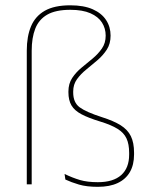

<svg xmlns="http://www.w3.org/2000/svg" viewBox="-20 -695 578 724"><path d="M81 0V-504.5Q81 -557.5 97 -595.8Q113 -634 149 -654.5Q185 -675 245 -675Q296 -675 329.8 -660Q363.5 -645 380.2 -619.2Q397 -593.5 397 -560.5Q397 -530 382.8 -508Q368.5 -486 347.5 -468Q326.5 -450 305.5 -433Q284.5 -416 270.2 -396.2Q256 -376.5 256 -350V-346.5Q256 -308.5 280.2 -290.5Q304.5 -272.5 363.5 -253.5Q408 -239.5 434.8 -222.8Q461.5 -206 473.5 -181.5Q485.5 -157 485.5 -119V-112.5Q485.5 -73.5 469.8 -46.2Q454 -19 423.8 -4.8Q393.5 9.5 349 9.5Q306.5 9.5 277.8 1Q249 -7.5 226.5 -18L223.5 -39Q253.5 -24.5 281.5 -16.2Q309.5 -8 349 -8Q407 -8 437 -34.8Q467 -61.5 467 -112V-118.5Q467 -151.5 457 -173Q447 -194.5 423.2 -209.2Q399.5 -224 358.5 -236.5Q314 -250 287.5 -264Q261 -278 249.5 -297.5Q238 -317 238 -347V-350Q238 -379.5 252.2 -401Q266.5 -422.5 287.5 -439.8Q308.5 -457 329.2 -474.2Q350 -491.5 364.2 -512Q378.5 -532.5 378.5 -560.5Q378.5 -588 364.5 -610Q350.5 -632 321 -645Q291.5 -658 245 -658Q190 -658 158.2 -639.8Q126.5 -621.5 113 -587Q99.5 -552.5 99.5 -503.5V0Z"/></svg>

Font: Anek Devanagari Medium Thin
Style: Regular
Weight: 250
Version: Version 1.003